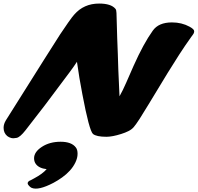

<svg xmlns="http://www.w3.org/2000/svg" viewBox="-41 -764 1127 1095"><path d="M104 -20.5Q73.7 18.1 54.4 22.2Q35.2 26.4 22.5 22.9Q9.8 19.5 0 11.7Q-20.5 -5.9 -20.5 -35.2Q-20.5 -56.6 -7.3 -78.1Q277.3 -530.8 302.2 -568.4Q360.8 -655.3 370.1 -666L382.3 -680.7Q437 -743.7 524.4 -743.7Q592.3 -743.7 617.2 -713.9Q623 -707.5 623.3 -689.5Q623.5 -671.4 625 -631.8L627.4 -547.9Q628.9 -503.4 630.9 -457L633.8 -366.2Q637.7 -278.3 640.6 -214.8Q659.7 -248.5 679.2 -293.5L720.7 -388.2Q777.3 -515.1 830.1 -588.9Q863.3 -636.2 939.5 -636.2Q995.6 -636.2 1040 -611.8Q1066.9 -597.2 1066.4 -585.9Q1066.4 -575.7 1059.1 -566.4L1048.8 -552.2Q1014.2 -503.9 980.5 -451.7L915 -347.7Q777.3 -120.1 755.4 -86.4Q733.4 -52.7 721.9 -39.3Q710.4 -25.9 692.1 -16.6Q673.8 -7.3 650.4 0Q599.6 16.1 565.9 16.1Q509.3 16.1 489.3 0Q467.8 -19.5 428.7 -226.6L412.1 -318.4Q404.3 -365.2 397.9 -411.6Q381.8 -386.7 356.4 -352.5L212.9 -161.1ZM391.6 77.1Q401.4 89.4 401.4 113Q401.4 136.7 389.2 162.1Q377 187.5 357.4 209Q337.9 230.5 313.2 248Q288.6 265.6 263.7 278.8Q176.8 324.2 138.7 307.1Q132.3 304.2 124.5 295.7Q116.7 287.1 116.7 281.7Q116.7 270 135.3 263.2L154.3 252.9Q201.2 228 225.1 200.7Q181.2 195.8 163.1 170.9Q153.3 157.2 153.3 138.7Q153.3 102.5 197.8 73.5Q242.2 44.4 304.7 44.4Q367.2 44.4 391.6 77.1Z"/></svg>

Font: Sarina
Style: Regular
Weight: 400
Designer: James Grieshaber
Foundry: James Grieshaber
Version: Version 1.001